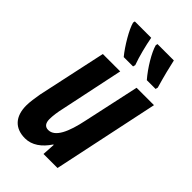

<svg xmlns="http://www.w3.org/2000/svg" viewBox="-236 -843 929 929"><g transform="rotate(45 229.0 -378.0)"><path d="M348 -606H408L411 -618C393 -680 381 -729 373 -766H261L259 -756C269 -718 309 -651 348 -606ZM190 -606H254L257 -618C241 -661 226 -722 218 -766H106L104 -756C113 -720 156 -647 190 -606ZM130 10C177 10 217 -19 248 -66H251L247 0H343L458 -545H339L277 -259C257 -162 228 -98 181 -98C158 -98 148 -114 148 -140C148 -162 152 -191 159 -221L227 -545H108L32 -192C27 -163 22 -131 22 -107C22 -33 60 10 130 10Z"/></g></svg>

Font: Noto Sans ExtraCondensed
Style: Bold Italic
Weight: 700
Width: 2
Italic angle: -12°
Designer: Monotype Design Team
Foundry: Monotype Imaging Inc.
Version: Version 2.013